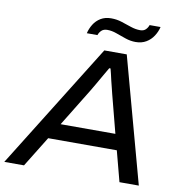

<svg xmlns="http://www.w3.org/2000/svg" viewBox="-114 -950 990 1036"><g transform="rotate(10 381.0 -431.5)"><path d="M-22 0 405 -686H528L715 0H609L565 -167H189L86 0ZM242 -253H542L488 -461Q485 -475 480 -493.5Q475 -512 470.5 -531.5Q466 -551 462 -568.5Q458 -586 455 -596H448Q436 -576 421 -549.5Q406 -523 392 -499Q378 -475 369 -460ZM296 -761Q302 -787 316.5 -810.5Q331 -834 355 -848.5Q379 -863 412 -863Q443 -863 470.5 -854Q498 -845 524.5 -836Q551 -827 576 -827Q595 -827 606 -837.5Q617 -848 622 -863H682Q676 -837 660.5 -813Q645 -789 620.5 -774.5Q596 -760 563 -760Q535 -760 507 -769.5Q479 -779 453 -788.5Q427 -798 402 -798Q382 -798 370.5 -787Q359 -776 354 -761Z"/></g></svg>

Font: Archivo SemiExpanded
Style: Italic
Weight: 400
Width: 6
Italic angle: -10°
Designer: Hector Gatti
Foundry: Omnibus-Type
Version: Version 2.001